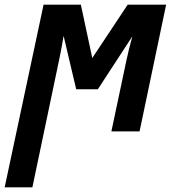

<svg xmlns="http://www.w3.org/2000/svg" viewBox="-64 -564 741 824"><path d="M75 240 191 -313Q201 -361 209 -410L263 -181H356L504 -408Q489 -354 479 -307L414 0H535L649 -544H484L332 -315L283 -544H123L-44 240Z"/></svg>

Font: Noto Sans UI SemiCondensed
Style: Bold Italic
Weight: 700
Width: 4
Designer: Monotype Design Team
Foundry: Monotype Imaging Inc.
Version: 1.001